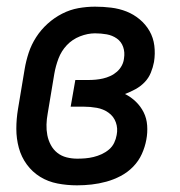

<svg xmlns="http://www.w3.org/2000/svg" viewBox="-20 -548 540 576"><path d="M211 8Q181 8 152.5 2.5Q124 -3 100.5 -17.5Q77 -32 60.5 -54.5Q44 -77 36.5 -104.5Q29 -132 29 -161.5Q29 -191 34 -221L54 -341Q58 -365 66 -389.5Q74 -414 88.5 -436.5Q103 -459 123 -477Q143 -495 166.5 -507Q190 -519 215 -523.5Q240 -528 265 -528Q290 -528 314 -525Q338 -522 359.5 -513.5Q381 -505 399 -490Q417 -475 428.5 -455Q440 -435 443 -411Q446 -387 442 -362Q439 -346 432.5 -330Q426 -314 414 -301.5Q402 -289 386.5 -280.5Q371 -272 355 -266Q373 -257 387.5 -243Q402 -229 411 -211Q420 -193 421.5 -171.5Q423 -150 419 -129Q415 -107 405.5 -86Q396 -65 379.5 -48Q363 -31 342 -20Q321 -9 299 -3Q277 3 255 5.5Q233 8 211 8ZM212 -72Q224 -72 236 -73Q248 -74 260.5 -77Q273 -80 285 -85.5Q297 -91 307 -99.5Q317 -108 322.5 -119.5Q328 -131 330 -143Q334 -163 327.5 -181Q321 -199 305.5 -210Q290 -221 270.5 -224.5Q251 -228 231 -228H192L206 -308H245Q256 -308 267 -309Q278 -310 289 -312.5Q300 -315 311 -320Q322 -325 331 -333Q340 -341 345.5 -351.5Q351 -362 352 -373Q355 -391 349.5 -407Q344 -423 330.5 -432.5Q317 -442 300 -445Q283 -448 265 -448Q243 -448 220 -439Q197 -430 180.5 -412.5Q164 -395 155.5 -372.5Q147 -350 143 -327L123 -207Q120 -191 119.5 -174.5Q119 -158 122 -142.5Q125 -127 132.5 -113Q140 -99 152 -89.5Q164 -80 179.5 -76Q195 -72 212 -72Z"/></svg>

Font: Iosevka Term Curly Medium
Style: Italic
Weight: 500
Italic angle: -9°
Designer: Belleve Invis
Foundry: Belleve Invis
Version: Version 32.3.0